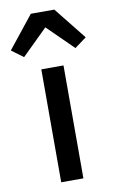

<svg xmlns="http://www.w3.org/2000/svg" viewBox="-129 -822 520 869"><g transform="rotate(-10 131.0 -387.5)"><path d="M13 -587 -41 -627 77 -775H185L303 -627L249 -587L131 -703ZM80 0V-519H182V0Z"/></g></svg>

Font: Anuphan Medium
Style: Regular
Weight: 500
Designer: Mike Abbink, Paul van der Laan, Pieter van Rosmalen, Mint Tantisuwanna
Foundry: Bold Monday; Cadson Demak
Version: Version 3.002;hotconv 1.0.109;makeotfexe 2.5.65596